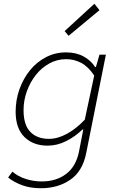

<svg xmlns="http://www.w3.org/2000/svg" viewBox="-20 -770 640 1019"><path d="M197 229Q141 229 97.5 213Q54 197 23 172L46 141Q76 167 117.5 180Q159 193 201 193Q278 193 330.5 153.5Q383 114 399 36L422 -83H418Q379 -45 331 -21Q283 3 233 3Q156 3 109.5 -43Q63 -89 63 -177Q63 -240 83.5 -297Q104 -354 139.5 -397.5Q175 -441 224 -466.5Q273 -492 330 -492Q384 -492 423.5 -470.5Q463 -449 485 -414H489L508 -480H542L437 45Q418 139 353 184Q288 229 197 229ZM240 -33Q286 -33 335.5 -60Q385 -87 430 -135L480 -369Q449 -416 411.5 -436Q374 -456 331 -456Q283 -456 241.5 -433Q200 -410 170 -372Q140 -334 122.5 -285.5Q105 -237 105 -185Q105 -107 141 -70Q177 -33 240 -33ZM344 -580 323 -605 481 -750 508 -716Z"/></svg>

Font: Source Code Pro Light
Style: Italic
Weight: 300
Italic angle: -11°
Monospace: yes
Designer: Paul D. Hunt, Teo Tuominen
Foundry: Adobe Systems Incorporated
Version: Version 1.050;PS 1.000;hotconv 16.6.51;makeotf.lib2.5.65220